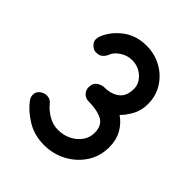

<svg xmlns="http://www.w3.org/2000/svg" viewBox="-191 -789 914 914"><g transform="rotate(45 266.0 -332.0)"><path d="M370.1 -483.4Q370.1 -520 339.6 -547.4Q309.1 -574.7 267.6 -574.7Q234.9 -574.7 207.5 -556.6Q180.2 -538.6 172.4 -518.1Q165.5 -500 153.3 -489.3Q141.1 -478.5 118.7 -478.5Q102.5 -478.5 88.4 -492.4Q74.2 -506.3 74.2 -522Q74.2 -528.8 75.4 -533.9Q76.7 -539.1 77.6 -542.5Q97.7 -595.2 147.2 -633.5Q196.8 -671.9 267.6 -671.9Q321.8 -671.9 367.4 -647Q413.1 -622.1 440.7 -578.6Q468.3 -535.2 468.3 -479.5Q468.3 -437 450.4 -403.8Q432.6 -370.6 409.2 -347.7Q443.4 -324.2 463.4 -288.1Q483.4 -252 483.4 -204.6Q483.4 -142.6 451.7 -94.5Q419.9 -46.4 368.2 -19Q316.4 8.3 255.9 8.3Q190.4 8.3 139.2 -22.9Q87.9 -54.2 58.1 -95.2Q48.8 -108.4 48.8 -124Q48.8 -144 64.7 -156.2Q80.6 -168.5 100.1 -168.5Q123 -168.5 137.7 -148.9Q154.8 -127 185.5 -108.4Q216.3 -89.8 252.9 -89.8Q289.1 -89.8 319.1 -105Q349.1 -120.1 367.4 -145.8Q385.7 -171.4 385.7 -202.6Q385.7 -252 352.5 -270.3Q319.3 -288.6 258.3 -289.1Q239.3 -289.1 225.3 -302.7Q211.4 -316.4 211.4 -337.4Q211.4 -364.3 229.5 -376.7Q247.6 -389.2 266.6 -389.2Q311.5 -389.2 340.8 -411.9Q370.1 -434.6 370.1 -483.4Z"/></g></svg>

Font: Manjari
Style: Bold
Weight: 700
Designer: Santhosh Thottingal <santhosh.thottingal@gmail.com>
Version: Version 2.000